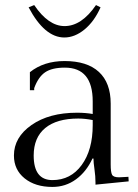

<svg xmlns="http://www.w3.org/2000/svg" viewBox="-20 -720 545 758"><path d="M93 -691 115 -700Q171 -617 235 -617Q302 -617 359 -700L377 -691Q352 -635 313.5 -603.5Q275 -572 234 -572Q156 -572 93 -691ZM417 -311V-71Q417 -40 422.5 -30Q428 -20 450 -20Q453 -20 459.5 -20.5Q466 -21 470 -21L487 -22L488 -4L357 9V1Q357 -24 353 -51.5Q349 -79 349 -94H345Q321 -42 280 -12Q239 18 187 18Q119 18 77 -16Q35 -50 35 -106Q35 -178 104.5 -226.5Q174 -275 284 -275Q318 -275 346 -270V-320Q346 -453 236 -453Q185 -453 158 -434.5Q131 -416 115 -372V-364H98V-435Q153 -479 235 -479Q324 -479 370.5 -436Q417 -393 417 -311ZM187 -9Q259 -9 302.5 -68.5Q346 -128 346 -226V-246Q316 -252 289 -252Q204 -252 158.5 -214.5Q113 -177 113 -106Q113 -9 187 -9Z"/></svg>

Font: Foglihten068fMac
Style: Regular
Weight: 500
Designer: gluk (gluksza@wp.pl)
Foundry: gluk (gluksza@wp.pl)
Version: Version 0.68